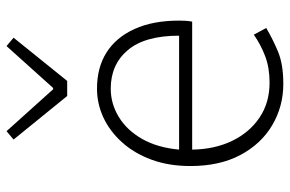

<svg xmlns="http://www.w3.org/2000/svg" viewBox="-166 -686 866 573"><g transform="rotate(-90 266.5 -400.0)"><path d="M302 13Q235 13 179 -20Q123 -53 90 -115Q57 -177 57 -264Q57 -329 76 -380.5Q95 -432 128 -468.5Q161 -505 202 -524Q243 -543 288 -543Q351 -543 396 -514.5Q441 -486 466 -431Q491 -376 491 -298Q491 -289 490.5 -279.5Q490 -270 488 -259H106Q107 -192 132 -140Q157 -88 201.5 -58Q246 -28 306 -28Q350 -28 384.5 -41Q419 -54 449 -75L469 -38Q437 -19 399 -3Q361 13 302 13ZM106 -298H446Q446 -400 403 -451Q360 -502 288 -502Q243 -502 203.5 -478Q164 -454 138 -408.5Q112 -363 106 -298ZM266 -632 136 -792 161 -813 286 -674H290L415 -813L440 -792L311 -632Z"/></g></svg>

Font: Noto Sans JP ExtraLight
Style: Regular
Weight: 250
Designer: Ryoko NISHIZUKA  (kana, bopomofo & ideographs); Paul D. Hunt (Latin, Greek & Cyrillic); Sandoll Communications , Soo-you
Foundry: Adobe
Version: Version 2.004-H2;hotconv 1.0.118;makeotfexe 2.5.65603